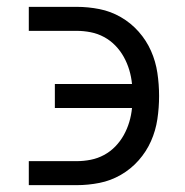

<svg xmlns="http://www.w3.org/2000/svg" viewBox="-20 -540 540 560"><path d="M64 0V-70H204Q224 -70 244.5 -74Q265 -78 283.5 -88Q302 -98 316.5 -113Q331 -128 341 -146Q351 -164 357 -184Q363 -204 365 -225H140V-295H365Q363 -316 357 -336Q351 -356 341 -374Q331 -392 316.5 -407Q302 -422 283.5 -432Q265 -442 244.5 -446Q224 -450 204 -450H64V-520H204Q237 -520 270 -513.5Q303 -507 332.5 -490Q362 -473 384.5 -447.5Q407 -422 420.5 -391.5Q434 -361 439 -327.5Q444 -294 444 -260Q444 -226 439 -192.5Q434 -159 420.5 -128.5Q407 -98 384.5 -72.5Q362 -47 332.5 -30Q303 -13 270 -6.5Q237 0 204 0Z"/></svg>

Font: Iosevka Term
Style: Regular
Weight: 400
Monospace: yes
Designer: Belleve Invis
Foundry: Belleve Invis
Version: Version 30.0.1